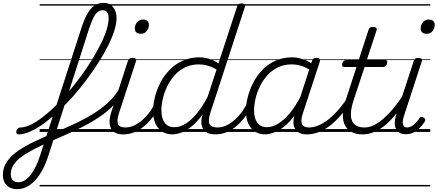

<svg xmlns="http://www.w3.org/2000/svg" viewBox="-276 -918 3045 1336"><path d="M-157 398Q-169 398 -174.5 391Q-180 384 -178 374.5Q-176 365 -168.5 357.5Q-161 350 -148 350Q-118 350 -90.5 327.5Q-63 305 -38.5 261.5Q-14 218 5 158L292 -728Q321 -818 357.5 -858Q394 -898 444 -898Q473 -898 493 -884.5Q513 -871 524 -847.5Q535 -824 535 -792Q535 -754 519.5 -705Q504 -656 475.5 -599Q447 -542 408.5 -482Q370 -422 325 -361.5Q280 -301 230.5 -245.5Q181 -190 130 -142.5Q79 -95 29.5 -59Q-20 -23 -65 -3Q-110 17 -147 17Q-158 17 -161 9.5Q-164 2 -162 -7Q-160 -16 -152.5 -23.5Q-145 -31 -134 -31Q-102 -31 -62.5 -50Q-23 -69 21 -103Q65 -137 110.5 -181.5Q156 -226 201 -279Q246 -332 287.5 -388.5Q329 -445 363.5 -501.5Q398 -558 424.5 -611Q451 -664 465.5 -710.5Q480 -757 480 -792Q480 -809 475.5 -821.5Q471 -834 461.5 -840.5Q452 -847 437 -847Q419 -847 403 -834Q387 -821 373 -792.5Q359 -764 343 -716L60 167Q43 221 19.5 264Q-4 307 -31.5 337Q-59 367 -90.5 382.5Q-122 398 -157 398ZM0 369H404V379H0ZM0 -20H404V0H0ZM0 -505H404V-500H0ZM0 -889H404V-879H0Z M-157 398Q-189 398 -211.5 385Q-234 372 -245 349.5Q-256 327 -256 300Q-256 248 -227.5 206.5Q-199 165 -149.5 131Q-100 97 -36.5 67Q27 37 97.5 7.5Q168 -22 238.5 -54.5Q309 -87 372.5 -126Q436 -165 486.5 -214Q537 -263 566 -326Q571 -336 579.5 -334Q588 -332 593.5 -323.5Q599 -315 594 -305Q568 -242 520 -191.5Q472 -141 410.5 -100.5Q349 -60 280.5 -26.5Q212 7 143 36.5Q74 66 12.5 94.5Q-49 123 -97.5 153Q-146 183 -173.5 217.5Q-201 252 -201 294Q-201 310 -195.5 323Q-190 336 -178 343Q-166 350 -148 350Q-136 350 -131 357.5Q-126 365 -127.5 374.5Q-129 384 -136.5 391Q-144 398 -157 398ZM404 369V379ZM404 -20V0ZM404 -505V-500ZM404 -889V-879Z M582 17Q550 17 528.5 7Q507 -3 496.5 -23.5Q486 -44 486.5 -73Q487 -102 499 -140L614 -494Q619 -506 625.5 -510.5Q632 -515 645 -515Q661 -515 667.5 -509Q674 -503 670 -491L553 -134Q535 -81 544.5 -56Q554 -31 597 -31Q607 -31 611 -23.5Q615 -16 613.5 -7Q612 2 604 9.5Q596 17 582 17ZM702 -683Q685 -683 673.5 -692Q662 -701 662 -719Q662 -743 677 -762.5Q692 -782 720 -782Q737 -782 748.5 -773Q760 -764 760 -745Q760 -722 745.5 -702.5Q731 -683 702 -683ZM404 369H729V379H404ZM404 -20H729V0H404ZM404 -505H729V-500H404ZM404 -889H729V-879H404Z M583 17Q572 17 567.5 9.5Q563 2 564.5 -7Q566 -16 574.5 -23.5Q583 -31 598 -31Q628 -31 658.5 -45.5Q689 -60 717.5 -85.5Q746 -111 770 -145Q794 -179 811 -217Q816 -228 824.5 -228Q833 -228 840 -220.5Q847 -213 843 -203Q824 -157 796.5 -117Q769 -77 735.5 -47Q702 -17 663.5 0Q625 17 583 17ZM729 369V379ZM729 -20V0ZM729 -505V-500ZM729 -889V-879Z M923 17Q882 17 851.5 -3Q821 -23 805 -59.5Q789 -96 789 -146Q789 -190 801.5 -241Q814 -292 839 -341Q864 -390 903 -430.5Q942 -471 994 -495Q1046 -519 1112 -519Q1145 -519 1180.5 -508Q1216 -497 1244 -477L1374 -873Q1377 -885 1384 -889.5Q1391 -894 1404 -894Q1422 -894 1427 -886.5Q1432 -879 1427 -867L1188 -134Q1171 -81 1181.5 -56Q1192 -31 1236 -31Q1245 -31 1249 -23.5Q1253 -16 1251.5 -7Q1250 2 1242.5 9.5Q1235 17 1221 17Q1195 17 1176 10Q1157 3 1145 -10.5Q1133 -24 1128 -43.5Q1123 -63 1126 -89L1134 -123Q1096 -69 1058 -38.5Q1020 -8 985.5 4.5Q951 17 923 17ZM938 -33Q973 -33 1011.5 -55Q1050 -77 1090 -124Q1130 -171 1168 -243L1231 -434Q1195 -455 1165 -462.5Q1135 -470 1108 -470Q1055 -470 1012.5 -449.5Q970 -429 939 -394Q908 -359 887.5 -317Q867 -275 857 -231.5Q847 -188 847 -150Q847 -114 857 -87.5Q867 -61 887 -47Q907 -33 938 -33ZM729 369H1370V379H729ZM729 -20H1370V0H729ZM729 -505H1370V-500H729ZM729 -889H1370V-879H729Z M1224 17Q1213 17 1208.5 9.5Q1204 2 1205.5 -7Q1207 -16 1215.5 -23.5Q1224 -31 1239 -31Q1269 -31 1299.5 -45.5Q1330 -60 1358.5 -85.5Q1387 -111 1411 -145Q1435 -179 1452 -217Q1457 -228 1465.5 -228Q1474 -228 1481 -220.5Q1488 -213 1484 -203Q1465 -157 1437.5 -117Q1410 -77 1376.5 -47Q1343 -17 1304.5 0Q1266 17 1224 17ZM1370 369V379ZM1370 -20V0ZM1370 -505V-500ZM1370 -889V-879Z M1568 17Q1527 17 1497 -3Q1467 -23 1451 -59.5Q1435 -96 1435 -146Q1435 -190 1447.5 -240.5Q1460 -291 1485 -340.5Q1510 -390 1548 -430Q1586 -470 1638.5 -494.5Q1691 -519 1757 -519Q1795 -519 1834.5 -505Q1874 -491 1905 -467L1893 -423Q1852 -451 1818.5 -460.5Q1785 -470 1754 -470Q1700 -470 1658 -449.5Q1616 -429 1584.5 -394Q1553 -359 1532.5 -317Q1512 -275 1502 -231.5Q1492 -188 1492 -150Q1492 -114 1502 -87.5Q1512 -61 1532 -47Q1552 -33 1583 -33Q1618 -33 1658 -56.5Q1698 -80 1739.5 -129Q1781 -178 1819 -254L1832 -214Q1788 -124 1740 -73.5Q1692 -23 1647.5 -3Q1603 17 1568 17ZM1857 17Q1828 17 1807.5 7Q1787 -3 1776.5 -22.5Q1766 -42 1766 -69Q1766 -96 1777 -130L1895 -494Q1899 -506 1905.5 -510.5Q1912 -515 1925 -515Q1943 -515 1948 -507.5Q1953 -500 1949 -488L1830 -125Q1814 -74 1826.5 -52.5Q1839 -31 1872 -31Q1881 -31 1885 -23.5Q1889 -16 1887.5 -7Q1886 2 1878.5 9.5Q1871 17 1857 17ZM1370 369H2005V379H1370ZM1370 -20H2005V0H1370ZM1370 -505H2005V-500H1370ZM1370 -889H2005V-879H1370Z M1859 17Q1848 17 1843.5 9.5Q1839 2 1840.5 -7Q1842 -16 1850.5 -23.5Q1859 -31 1874 -31Q1904 -31 1937 -44Q1970 -57 2004 -83Q2038 -109 2074 -149Q2110 -189 2146 -244Q2154 -257 2163 -255Q2172 -253 2176.5 -243.5Q2181 -234 2174 -225Q2134 -161 2094.5 -115Q2055 -69 2015.5 -40Q1976 -11 1937 3Q1898 17 1859 17ZM2005 369V379ZM2005 -20V0ZM2005 -505V-500ZM2005 -889V-879Z M2246 17Q2202 17 2171.5 1Q2141 -15 2125 -45Q2109 -75 2109.5 -118.5Q2110 -162 2128 -217L2205 -452H2119Q2108 -452 2105.5 -458.5Q2103 -465 2106 -477Q2110 -489 2116.5 -494.5Q2123 -500 2133 -500H2220L2288 -709Q2292 -721 2298.5 -725.5Q2305 -730 2319 -730Q2336 -730 2342 -724Q2348 -718 2344 -706L2276 -500H2404Q2415 -500 2417.5 -494Q2420 -488 2417 -476Q2413 -463 2406.5 -457.5Q2400 -452 2390 -452H2261L2184 -219Q2168 -169 2166 -133Q2164 -97 2175 -74.5Q2186 -52 2207.5 -41.5Q2229 -31 2260 -31Q2270 -31 2274 -23.5Q2278 -16 2277 -7Q2276 2 2268 9.5Q2260 17 2246 17ZM2005 369H2393V379H2005ZM2005 -20H2393V0H2005ZM2005 -505H2393V-500H2005ZM2005 -889H2393V-879H2005Z M2246 17Q2235 17 2230.5 9.5Q2226 2 2227.5 -7Q2229 -16 2237.5 -23.5Q2246 -31 2261 -31Q2292 -31 2324.5 -46.5Q2357 -62 2391 -91.5Q2425 -121 2460 -162.5Q2495 -204 2530 -257Q2537 -268 2546 -266.5Q2555 -265 2559.5 -257Q2564 -249 2558 -239Q2521 -178 2483.5 -130Q2446 -82 2407.5 -49.5Q2369 -17 2328.5 0Q2288 17 2246 17ZM2392 369V379ZM2392 -20V0ZM2392 -505V-500ZM2392 -889V-879Z M2549 16Q2500 16 2480 -19.5Q2460 -55 2484 -130L2603 -494Q2608 -506 2614 -510.5Q2620 -515 2634 -515Q2651 -515 2657 -509Q2663 -503 2659 -491L2536 -115Q2522 -72 2528 -51.5Q2534 -31 2556 -31Q2573 -31 2589 -40.5Q2605 -50 2618.5 -64.5Q2632 -79 2642 -94Q2646 -101 2653 -104Q2660 -107 2671 -100Q2682 -94 2683 -86.5Q2684 -79 2679 -71Q2666 -50 2647 -30Q2628 -10 2603.5 3Q2579 16 2549 16ZM2691 -683Q2674 -683 2662.5 -692Q2651 -701 2651 -719Q2651 -743 2666 -762.5Q2681 -782 2708 -782Q2726 -782 2737.5 -773Q2749 -764 2749 -745Q2749 -722 2734.5 -702.5Q2720 -683 2691 -683ZM2393 369H2718V379H2393ZM2393 -20H2718V0H2393ZM2393 -505H2718V-500H2393ZM2393 -889H2718V-879H2393Z"/></svg>

Font: Playwrite HR Guides
Style: Regular
Weight: 400
Designer: Veronika Burian, José Scaglione
Foundry: TypeTogether
Version: Version 1.003